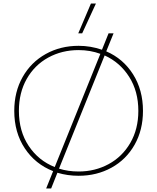

<svg xmlns="http://www.w3.org/2000/svg" viewBox="-20 -971 882 1077"><path d="M490 -951H518L441 -784H419ZM278 -11Q178 -50 119 -139Q60 -228 60 -349Q60 -456 107 -539Q154 -622 236.5 -668Q319 -714 421 -714Q488 -714 552 -692L589 -784H617L576 -683Q671 -642 726.5 -554Q782 -466 782 -349Q782 -242 735 -159Q688 -76 605.5 -30.5Q523 15 421 15Q359 15 302 -2L267 86H239ZM543 -669Q486 -690 421 -690Q327 -690 250.5 -648Q174 -606 130 -528.5Q86 -451 86 -349Q86 -235 141 -152.5Q196 -70 287 -34ZM756 -349Q756 -459 704.5 -540Q653 -621 567 -660L311 -25Q362 -9 421 -9Q513 -9 589.5 -50.5Q666 -92 711 -169.5Q756 -247 756 -349Z"/></svg>

Font: Prompt Thin
Style: Regular
Weight: 250
Designer: Katatrad Team
Foundry: CadsonDemak
Version: Version 1.001